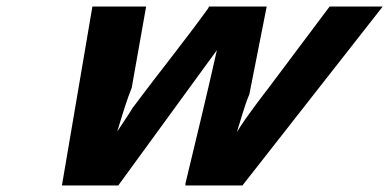

<svg xmlns="http://www.w3.org/2000/svg" viewBox="-20 -566 1188 586"><path d="M546 0H720L1148 -546H986L800 -298C784 -277 733 -212 703 -163C715 -200 726 -243 741 -278L794 -546H618L615 -540C542 -439 464 -343 385 -237C368 -209 351 -185 338 -165C354 -218 368 -264 382 -298L426 -546H262L169 0H341L642 -413C612 -279 579 -143 546 -6Z"/></svg>

Font: Passageway
Style: BdSuIt
Weight: 700
Foundry: Ascender Corporation
Version: Version 1.11